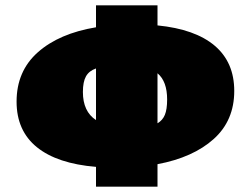

<svg xmlns="http://www.w3.org/2000/svg" viewBox="-20 -688 936 718"><path d="M569 -74V10H339V-64Q194 -76 118 -137.5Q42 -199 42 -308Q42 -422 121.5 -492.5Q201 -563 339 -586V-668H569V-593Q710 -579 783 -517Q856 -455 856 -348Q856 -237 779 -168Q702 -99 569 -74ZM339 -239V-432Q313 -423 301.5 -402.5Q290 -382 290 -344Q290 -271 339 -239ZM605 -316Q605 -384 569 -414V-227Q588 -238 596.5 -258.5Q605 -279 605 -316Z"/></svg>

Font: Ysabeau Black
Style: Regular
Weight: 900
Designer: Christian Thalmann (Catharsis Fonts)
Version: Version 0.003